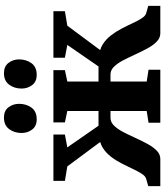

<svg xmlns="http://www.w3.org/2000/svg" viewBox="52 -902 850 994"><g transform="rotate(-90 477.0 -405.0)"><path d="M10.5 0V-62.5L49 -73.5Q63 -78 75 -97Q87 -116 99.8 -143.2Q112.5 -170.5 127.8 -200.2Q143 -230 163.2 -256.2Q183.5 -282.5 211 -299.2Q238.5 -316 276 -316.5L282.5 -252.5L112.5 -481.5L37.5 -494V-553.5H277.5V-494L211 -481.5L323 -320H399.5V-481.5L340.5 -494V-553.5H611V-494L552 -481.5V-320H630L741.5 -481.5L675 -494V-553.5H916V-494L841 -481.5L671 -252.5L677.5 -316.5Q715 -316 742.5 -299.2Q770 -282.5 790.2 -256.2Q810.5 -230 826 -200.2Q841.5 -170.5 854 -143.2Q866.5 -116 878.8 -97Q891 -78 904.5 -73.5L943.5 -62.5V0H801.5Q778 0 758.8 -18.5Q739.5 -37 723.5 -66.5Q707.5 -96 692.5 -129Q677.5 -162 662.2 -191.5Q647 -221 629 -239.5Q611 -258 588.5 -258H552V-70.5L613 -61V0H338.5V-61L399.5 -70.5V-258H364Q341.5 -258 323.5 -239.5Q305.5 -221 290.2 -191.5Q275 -162 260 -129Q245 -96 229 -66.5Q213 -37 194 -18.5Q175 0 151 0ZM356 -640Q321 -640 303.2 -663.8Q285.5 -687.5 285.5 -718Q285.5 -755.5 305.5 -782.5Q325.5 -809.5 365 -809.5H366Q401 -809.5 418.8 -785.8Q436.5 -762 436.5 -731.5Q436.5 -694 416.8 -667Q397 -640 357 -640ZM586 -640Q551 -640 533.2 -663.8Q515.5 -687.5 515.5 -718Q515.5 -755.5 535.5 -782.5Q555.5 -809.5 595 -809.5H595.5Q630.5 -809.5 648.5 -785.8Q666.5 -762 666.5 -731.5Q666.5 -694 646.8 -667Q627 -640 587 -640Z"/></g></svg>

Font: Merriweather 24pt ExtraBold
Style: Regular
Weight: 800
Version: Version 2.100